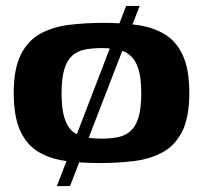

<svg xmlns="http://www.w3.org/2000/svg" viewBox="-20 -545 687 650"><path d="M26.5 -230.3Q26.5 -313.3 51.1 -361.3Q75.6 -409.3 118.5 -432Q161.5 -454.8 216.2 -461.2Q270.9 -467.6 330.7 -467.6Q391.5 -467.6 443.9 -460.5Q496.3 -453.3 536.1 -430Q575.9 -406.6 598.4 -358.8Q620.9 -311 620.9 -230.3Q620.9 -147.3 596.4 -99.3Q571.9 -51.3 529.2 -28.7Q486.6 -6 431.7 0.5Q376.8 7 316.7 7Q255.3 7 202.4 -0.2Q149.5 -7.3 110.2 -30.7Q70.9 -54 48.7 -101.8Q26.5 -149.6 26.5 -230.3ZM458.2 -228.8Q458.2 -279.6 449.1 -309.8Q439.9 -340.1 422.3 -356Q404.8 -372 380.1 -377.1Q355.4 -382.2 323.7 -382.2Q291.6 -382.2 266.5 -377.1Q241.3 -372 223.9 -356Q206.5 -340.1 197.5 -309.8Q188.5 -279.6 188.5 -228.8Q188.5 -178.7 197.5 -148.1Q206.5 -117.5 223.9 -101.7Q241.3 -85.9 266.5 -80.8Q291.6 -75.7 323.7 -75.7Q355.4 -75.7 380.1 -80.8Q404.8 -85.9 422.3 -101.7Q439.9 -117.5 449.1 -148.1Q458.2 -178.7 458.2 -228.8ZM172.6 84.8 407 -525H452.8L217.1 84.8Z"/></svg>

Font: Genos Thin
Style: Regular
Weight: 100
Designer: Robert E. Leuschke
Foundry: Robert E. Leuschke
Version: Version 1.010